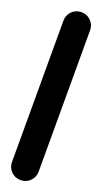

<svg xmlns="http://www.w3.org/2000/svg" viewBox="-130 -654 361 677"><g transform="rotate(20 50.0 -315.0)"><path d="M0 -50H100V-580H0ZM50 -100Q29 -100 14.5 -85.5Q0 -71 0 -50Q0 -29 14.5 -14.5Q29 0 50 0Q71 0 85.5 -14.5Q100 -29 100 -50Q100 -71 85.5 -85.5Q71 -100 50 -100ZM50 -630Q29 -630 14.5 -615.5Q0 -601 0 -580Q0 -559 14.5 -544.5Q29 -530 50 -530Q71 -530 85.5 -544.5Q100 -559 100 -580Q100 -601 85.5 -615.5Q71 -630 50 -630Z"/></g></svg>

Font: Wavefont SemiBold
Style: Regular
Weight: 600
Version: Version 3.004;gftools[0.9.33]